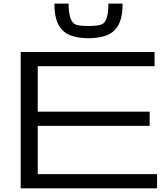

<svg xmlns="http://www.w3.org/2000/svg" viewBox="-20 -1036 915 1056"><path d="M93.8 0V-750H830.1V-671.9H187.5V-421.9H803.2V-343.8H187.5V-78.1H843.8V0ZM466.8 -825.7Q407.7 -825.7 365.7 -842.3Q323.7 -858.9 301.5 -900.1Q279.3 -941.4 279.3 -1016.1H357.4Q357.4 -923.8 391.1 -903.3Q408.2 -893.1 466.8 -893.1Q525.4 -893.1 544.9 -904.8Q576.2 -923.8 576.2 -1016.1H654.3Q654.3 -941.4 632.1 -900.1Q609.9 -858.9 568.1 -842.3Q526.4 -825.7 466.8 -825.7Z"/></svg>

Font: Michroma
Style: Regular
Weight: 400
Designer: Vernon Adams
Foundry: Vernon Adams
Version: Version 1.100; ttfautohint (v1.8.4.7-5d5b);gftools[0.9.29]